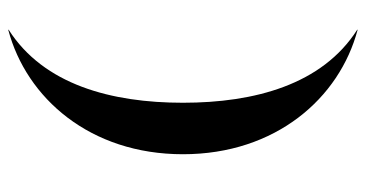

<svg xmlns="http://www.w3.org/2000/svg" viewBox="-226 -530 868 455"><g transform="rotate(90 207.5 -302.0)"><path d="M345 -302C345 -82 212 69 50 112V111C180 28 223 -132 223 -302C223 -472 180 -632 50 -715V-716C212 -673 345 -522 345 -302Z"/></g></svg>

Font: Beautique Display Medium
Style: Bold
Weight: 900
Designer: Nhat-Quang Ngo
Version: Version 1.100;Glyphs 3.2.3 (3260)